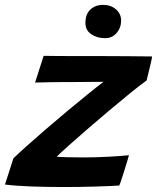

<svg xmlns="http://www.w3.org/2000/svg" viewBox="-55 -748 632 772"><path d="M424.5 -2Q384 0.5 324.5 2.2Q265 4 202 4Q135.5 4 72.2 1.8Q9 -0.5 -35 -6L-1 -111.5Q17 -129 51.2 -159.8Q85.5 -190.5 128 -227.2Q170.5 -264 214.8 -300.8Q259 -337.5 297.5 -368.8Q336 -400 361 -419Q350 -419 321.8 -418.8Q293.5 -418.5 259.8 -418.2Q226 -418 198.5 -418Q173.5 -418 149 -417.5Q124.5 -417 107 -416.5Q89.5 -416 86 -416L120.5 -523.5Q140 -523 179.2 -522.8Q218.5 -522.5 266 -522.5Q313.5 -522.5 358 -522.5Q407 -522.5 460.8 -522Q514.5 -521.5 556.5 -521Q556.5 -516.5 551.8 -496.2Q547 -476 541.8 -454.2Q536.5 -432.5 534.5 -424.5Q508 -405.5 468.5 -373.5Q429 -341.5 384 -303.5Q339 -265.5 296.5 -228.8Q254 -192 221 -162.5Q188 -133 173 -118Q184.5 -116.5 216.5 -115.8Q248.5 -115 279 -115Q329 -115 381.2 -117.8Q433.5 -120.5 463.5 -124Q462.5 -119 457.2 -102Q452 -85 445.5 -64Q439 -43 433.2 -25.5Q427.5 -8 424.5 -2ZM359 -728.5Q390.5 -728.5 411.2 -710.5Q432 -692.5 432 -665.5Q432 -636.5 414 -615.5Q396 -594.5 367.5 -594.5Q335 -594.5 311.8 -610.5Q288.5 -626.5 288.5 -655.5Q288.5 -691.5 308.8 -710Q329 -728.5 359 -728.5Z"/></svg>

Font: Grandstander SemiBold
Style: Italic
Weight: 600
Italic angle: -15°
Designer: Tyler Finck
Foundry: Etcetera Type Co
Version: Version 1.200; ttfautohint (v1.8.3)